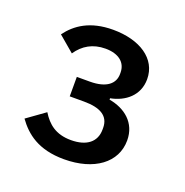

<svg xmlns="http://www.w3.org/2000/svg" viewBox="-80 -777 508 528"><g transform="rotate(20 173.5 -513.5)"><path d="M116 -548V-491H158C205 -491 232 -476 232 -441V-436C232 -400 206 -379 160 -379C115 -379 91 -400 73 -429L20 -391C46 -355 84 -323 160 -323C248 -323 306 -366 306 -431C306 -483 268 -512 222 -520V-524C264 -532 300 -560 300 -608C300 -668 244 -704 166 -704C99 -704 60 -677 35 -643L81 -604C100 -632 127 -648 164 -648C202 -648 225 -630 225 -600V-596C225 -568 203 -548 154 -548Z"/></g></svg>

Font: IBM Plex Thai Looped Text
Style: Regular
Weight: 450
Designer: Mike Abbink, Paul van der Laan, Pieter van Rosmalen, Ben Mitchell, Mark Frömberg
Foundry: Bold Monday
Version: Version 1.0